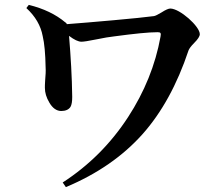

<svg xmlns="http://www.w3.org/2000/svg" viewBox="-20 -732 890 787"><path d="M250 35C379 -19 484 -92 565 -183C643 -271 706 -385 753 -526C756 -533 763 -543 776 -556C791 -571 799 -583 799 -592C799 -624 717 -697 678 -697C671 -697 659 -692 642 -681C627 -672 617 -667 611 -666C554 -658 347 -640 254 -633C253 -636 251 -639 248 -640C209 -673 159 -697 98 -712L88 -699C125 -665 147 -627 155 -584C162 -555 166 -512 167 -455C168 -442 167 -424 165 -401C164 -388 164 -378 164 -372C164 -352 170 -332 182 -312C195 -289 212 -277 231 -277C249 -277 262 -283 269 -294C274 -303 276 -316 276 -335C275 -417 270 -500 263 -585C284 -569 301 -561 314 -561C323 -561 342 -564 372 -570C405 -577 431 -581 449 -583C531 -594 590 -600 626 -600C638 -600 641 -597 638 -582C617 -465 572 -355 505 -252C434 -143 345 -54 237 16Z"/></svg>

Font: AllPunType Bold
Style: Regular
Weight: 700
Version: 1.0